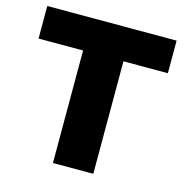

<svg xmlns="http://www.w3.org/2000/svg" viewBox="-104 -797 863 895"><g transform="rotate(15 327.5 -350.0)"><path d="M230 0V-543H15.1V-700.2H639.2V-543H424.8V0Z"/></g></svg>

Font: Montserrat ExtraBold
Style: Regular
Weight: 800
Designer: Julieta Ulanovsky
Foundry: Julieta Ulanovsky
Version: Version 9.000